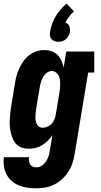

<svg xmlns="http://www.w3.org/2000/svg" viewBox="-28 -800 548 1043"><path d="M170 223Q145 223 120.5 219.5Q96 216 74.5 207Q53 198 35.5 183Q18 168 7.5 147.5Q-3 127 -6.5 103Q-10 79 -7 54H130Q128 65 129.5 75Q131 85 136 93Q141 101 150 105Q159 109 170 109Q185 109 198.5 100.5Q212 92 221 78.5Q230 65 235 50.5Q240 36 242 21L257 -66Q246 -50 231.5 -35.5Q217 -21 200.5 -11Q184 -1 165 3.5Q146 8 128 8Q109 8 92 2.5Q75 -3 62.5 -15Q50 -27 43 -43.5Q36 -60 31.5 -77Q27 -94 25.5 -112.5Q24 -131 25 -149.5Q26 -168 28 -187Q30 -206 33 -225L53 -345Q56 -366 61.5 -387Q67 -408 76.5 -428Q86 -448 99 -467Q112 -486 130.5 -500Q149 -514 170 -521Q191 -528 212 -528Q233 -528 252 -521.5Q271 -515 284.5 -501.5Q298 -488 305.5 -470.5Q313 -453 318 -434L332 -520H484V-406H451L377 40Q373 64 365 88Q357 112 343 133.5Q329 155 309.5 173Q290 191 266.5 202.5Q243 214 218.5 218.5Q194 223 170 223ZM204 -106Q217 -106 230.5 -112Q244 -118 253.5 -128.5Q263 -139 268 -152Q273 -165 275 -178L295 -298Q297 -310 298 -322.5Q299 -335 299 -346.5Q299 -358 297 -369.5Q295 -381 289.5 -391Q284 -401 274.5 -407.5Q265 -414 253 -414Q239 -414 226 -404.5Q213 -395 206 -381.5Q199 -368 194.5 -354Q190 -340 188 -326L168 -206Q166 -195 165.5 -184.5Q165 -174 164.5 -164Q164 -154 166 -144Q168 -134 172.5 -125Q177 -116 185.5 -111Q194 -106 204 -106ZM289 -573Q278 -573 268 -576.5Q258 -580 251.5 -587.5Q245 -595 243.5 -605.5Q242 -616 244 -627Q247 -648 254.5 -669.5Q262 -691 274 -710.5Q286 -730 300.5 -747.5Q315 -765 334 -780L374 -738Q360 -726 348 -710.5Q336 -695 327 -678Q334 -675 340 -670Q346 -665 348.5 -658Q351 -651 352 -643Q353 -635 352 -627Q350 -616 344.5 -605.5Q339 -595 330.5 -587.5Q322 -580 311 -576.5Q300 -573 289 -573Z"/></svg>

Font: Iosevka Curly Slab Heavy
Style: Italic
Weight: 900
Italic angle: -9°
Monospace: yes
Designer: Belleve Invis
Foundry: Belleve Invis
Version: Version 22.1.2; ttfautohint (v1.8.4)